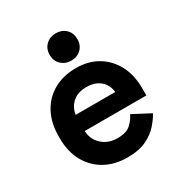

<svg xmlns="http://www.w3.org/2000/svg" viewBox="-171 -837 918 974"><g transform="rotate(-30 288.5 -350.0)"><path d="M296 14Q222 14 165.5 -17.5Q109 -49 77.5 -106.5Q46 -164 46 -242V-254Q46 -332 77 -389.5Q108 -447 164 -478.5Q220 -510 294 -510Q367 -510 421 -477.5Q475 -445 505 -387.5Q535 -330 535 -254V-211H174Q176 -160 212 -128Q248 -96 300 -96Q353 -96 378 -119Q403 -142 416 -170L519 -116Q505 -90 478.5 -59.5Q452 -29 408 -7.5Q364 14 296 14ZM175 -305H407Q403 -348 372.5 -374Q342 -400 293 -400Q242 -400 212 -374Q182 -348 175 -305ZM294 -554Q260 -554 236.5 -576Q213 -598 213 -634Q213 -670 236.5 -692Q260 -714 294 -714Q329 -714 352 -692Q375 -670 375 -634Q375 -598 352 -576Q329 -554 294 -554Z"/></g></svg>

Font: Space Grotesk Variable Light
Style: Regular
Weight: 300
Designer: Florian Karsten
Foundry: Florian Karsten
Version: Version 2.000